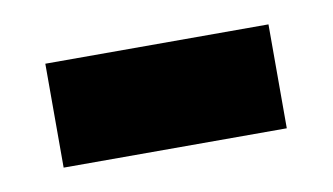

<svg xmlns="http://www.w3.org/2000/svg" viewBox="-31 -414 385 222"><g transform="rotate(-10 161.0 -303.0)"><path d="M30 -242V-364H292V-242Z"/></g></svg>

Font: Noto Sans Tamil
Style: Bold
Weight: 700
Designer: Jelle Bosma - Monotype Design Team
Foundry: Monotype Imaging Inc.
Version: Version 2.004; ttfautohint (v1.8.4.7-5d5b)